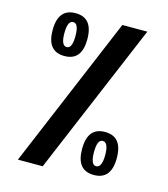

<svg xmlns="http://www.w3.org/2000/svg" viewBox="-131 -894 981 1122"><g transform="rotate(15 359.5 -333.0)"><path d="M83 126H233L620 -792H469ZM83 -658C83 -572 118 -529 188 -529C258 -529 293 -572 293 -658C293 -745 258 -788 188 -788C118 -788 83 -745 83 -658ZM154 -658C154 -709 165 -734 188 -734C210 -734 221 -709 221 -658C221 -608 210 -583 188 -583C165 -583 154 -608 154 -658ZM429 -32C429 55 464 98 534 98C604 98 639 55 639 -32C639 -119 604 -162 534 -162C464 -162 429 -119 429 -32ZM501 -32C501 -83 512 -108 534 -108C557 -108 569 -83 569 -32C569 19 557 45 534 45C512 45 501 19 501 -32Z"/></g></svg>

Font: All Genders v4
Style: Bold
Weight: 700
Designer: Rassam Alawdi
Foundry: Rassam Art
Version: Version 3.100;FEAKit 1.0